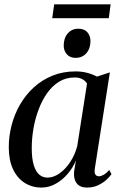

<svg xmlns="http://www.w3.org/2000/svg" viewBox="-20 -855 554 886"><path d="M418 -80Q414.5 -58 420 -49.8Q425.5 -41.5 437 -41.5Q446 -41.5 458.5 -48.5Q471 -55.5 484 -70.5L494.5 -51.5Q487 -40 471.2 -25.5Q455.5 -11 432.8 -0.2Q410 10.5 381.5 10.5Q348.5 10.5 333.5 -9.8Q318.5 -30 322 -64L330.5 -115Q317.5 -82.5 293.2 -53.8Q269 -25 237.5 -7.2Q206 10.5 171.5 10.5Q127.5 10.5 93.2 -11.5Q59 -33.5 39.8 -75Q20.5 -116.5 20.5 -176Q20.5 -227.5 33.8 -278Q47 -328.5 72.8 -373Q98.5 -417.5 136 -451.8Q173.5 -486 222 -505.8Q270.5 -525.5 329 -525.5Q357 -525.5 382 -519Q407 -512.5 427.5 -501.5L487 -521ZM381.5 -469Q375 -481 360.8 -489.2Q346.5 -497.5 324.5 -497.5Q284 -497.5 252.2 -477.8Q220.5 -458 197 -424.5Q173.5 -391 157.8 -348.8Q142 -306.5 134.2 -260.8Q126.5 -215 126.5 -171.5Q126.5 -123 135.8 -93Q145 -63 161.2 -49.2Q177.5 -35.5 198.5 -35.5Q220 -35.5 240.8 -46.5Q261.5 -57.5 280.2 -77.2Q299 -97 313.8 -123.8Q328.5 -150.5 336.5 -181.5ZM328.5 -588Q303 -588 288.5 -604.5Q274 -621 274 -644.5Q274 -679.5 292.8 -701Q311.5 -722.5 341.5 -722.5Q369.5 -722.5 383.5 -705.8Q397.5 -689 397.5 -666Q397.5 -631.5 378.8 -609.8Q360 -588 328.5 -588ZM230 -835H490.5L482 -771H221Z"/></svg>

Font: Merriweather 120pt
Style: Italic
Weight: 400
Italic angle: -7.8°
Version: Version 2.101